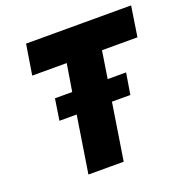

<svg xmlns="http://www.w3.org/2000/svg" viewBox="-126 -816 901 931"><g transform="rotate(-20 324.5 -350.0)"><path d="M625 -544 649 -700H107L82 -544H260L237 -403H148L131 -293H220L174 0H356L402 -293H497L515 -403H420L442 -544Z"/></g></svg>

Font: Arthouse Owned Black
Style: Italic
Weight: 900
Italic angle: -10°
Designer: Jeremy Tribby
Foundry: Tribby Type
Version: Version 1.000;PS 001.000;hotconv 1.0.88;makeotf.lib2.5.64775